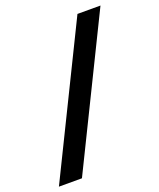

<svg xmlns="http://www.w3.org/2000/svg" viewBox="-164 -808 747 901"><g transform="rotate(-20 210.0 -357.0)"><path d="M-27 9 332 -723H447L88 9Z"/></g></svg>

Font: Public Sans Thin ExtraBold
Style: Italic
Weight: 800
Italic angle: -8°
Version: Version 2.001